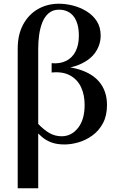

<svg xmlns="http://www.w3.org/2000/svg" viewBox="-20 -760 637 1030"><path d="M75 250V-499Q75 -575 104.5 -629Q134 -683 184 -711.5Q234 -740 296 -740Q333 -740 372 -730Q411 -720 445 -699Q479 -678 499.5 -646Q520 -614 520 -569Q520 -522 493 -481Q466 -440 408 -414.5Q350 -389 257 -389V-421Q302 -417 335 -433.5Q368 -450 385.5 -484.5Q403 -519 403 -568Q403 -636 375 -672Q347 -708 296 -708Q263 -708 241 -689Q219 -670 207 -639.5Q195 -609 190 -572.5Q185 -536 185 -500V250ZM326 15Q286 15 257 4.5Q228 -6 205 -25.5Q182 -45 158 -72L185 -95Q217 -62 246.5 -45.5Q276 -29 311 -29Q363 -29 398.5 -73.5Q434 -118 434 -197Q434 -251 415 -292Q396 -333 356.5 -355Q317 -377 257 -371V-406Q357 -406 423 -381Q489 -356 521.5 -309Q554 -262 554 -197Q554 -140 532.5 -99.5Q511 -59 476 -33.5Q441 -8 401.5 3.5Q362 15 326 15Z"/></svg>

Font: Brygada 1918 SemiBold
Style: Regular
Weight: 600
Designer: Mateusz Machalski | Borys Kosmynka | Przemek Hoffer
Foundry: NIEPODLEGLA 2018
Version: Version 3.006